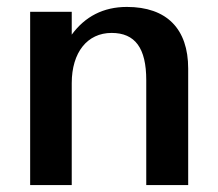

<svg xmlns="http://www.w3.org/2000/svg" viewBox="-20 -534 629 554"><path d="M187 -294C187 -383 232 -439 302 -439C370 -439 402 -395 402 -303V0H523V-336C523 -451 461 -514 346 -514C278 -514 225 -486 187 -434V-500H67V0H187Z"/></svg>

Font: Perun SemiBold
Style: Regular
Weight: 600
Foundry: Copyright (c) Stefan Peev, Context Ltd, 2016
Version: Version 1.089